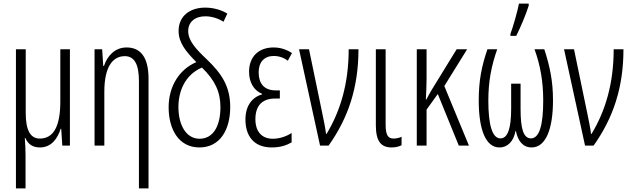

<svg xmlns="http://www.w3.org/2000/svg" viewBox="-20 -804 3490 1060"><path d="M366 -532H313V-243C313 -106 275 -39 200 -39C148 -39 122 -84 122 -181V-532H68V236H121V56C121 29 120 -4 117 -42H120C136 -6 162 10 201 10C263 10 298 -39 315 -93H318L324 0H366Z M679 -542C613 -542 572 -494 554 -440H550L544 -532H502V0H556V-298C556 -433 601 -494 669 -494C720 -494 747 -452 747 -357V236H800V-370C800 -488 756 -542 679 -542Z M1113 -762C1030 -762 966 -717 966 -633C966 -567 1008 -518 1064 -461C969 -421 911 -326 911 -212C911 -91 966 10 1081 10C1195 10 1251 -88 1251 -213C1251 -331 1200 -401 1122 -476C1062 -533 1019 -578 1019 -633C1019 -682 1056 -714 1113 -714C1147 -714 1182 -704 1214 -684L1235 -729C1206 -747 1162 -762 1113 -762ZM1095 -431C1167 -361 1197 -296 1197 -213C1197 -108 1157 -38 1082 -38C1005 -38 965 -118 965 -213C965 -300 1001 -391 1095 -431Z M1525 -305H1502C1438 -305 1408 -343 1408 -405C1408 -461 1439 -495 1491 -495C1521 -495 1548 -485 1569 -469L1592 -511C1561 -531 1528 -542 1490 -542C1409 -542 1355 -492 1355 -408C1355 -351 1380 -305 1427 -286V-283C1371 -267 1335 -219 1335 -144C1335 -54 1381 10 1480 10C1529 10 1562 -2 1590 -18V-70C1565 -53 1526 -38 1486 -38C1425 -38 1390 -78 1390 -146C1390 -221 1428 -260 1499 -260H1525Z M1631 -532 1747 0H1794C1902 -152 1959 -320 1959 -532H1905C1905 -342 1859 -191 1783 -65H1780C1776 -98 1766 -147 1759 -180L1686 -532Z M2109 -532H2055V-113C2055 -23 2084 10 2142 10C2162 10 2180 6 2197 -2V-49C2188 -44 2169 -39 2153 -39C2124 -39 2109 -56 2109 -115Z M2559 -532H2501L2364 -309C2353 -291 2344 -274 2334 -255H2331C2333 -292 2335 -331 2335 -369V-532H2281V0H2335V-199L2397 -285L2513 0H2569L2433 -329Z M2798 -606H2830C2854 -654 2883 -722 2899 -773V-784H2845C2839 -748 2811 -650 2798 -617ZM2985 -532H2931C2964 -441 2979 -352 2979 -249C2979 -114 2958 -40 2911 -40C2869 -41 2854 -94 2854 -204V-342H2802V-204C2802 -97 2784 -40 2743 -40C2697 -40 2676 -116 2676 -249C2676 -356 2693 -441 2725 -532H2671C2639 -439 2623 -358 2623 -250C2623 -83 2664 10 2737 10C2784 10 2816 -25 2826 -81H2828C2839 -25 2868 10 2915 10C2993 10 3033 -91 3033 -250C3033 -356 3016 -437 2985 -532Z M3094 -532 3210 0H3257C3365 -152 3422 -320 3422 -532H3368C3368 -342 3322 -191 3246 -65H3243C3239 -98 3229 -147 3222 -180L3149 -532Z"/></svg>

Font: Noto Sans UI Condensed Light
Style: Regular
Weight: 300
Width: 3
Designer: Monotype Design Team
Foundry: Monotype Imaging Inc.
Version: Version 1.901